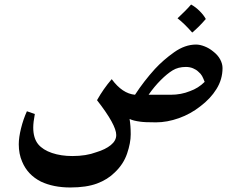

<svg xmlns="http://www.w3.org/2000/svg" viewBox="-20 -544 1058 849"><path d="M937 -150Q911 -108 866 -74Q823 -40 771 -21.5Q719 -3 670 -3Q619 -3 600 -6Q569 -10 553 -18Q558 12 558 50Q558 88 542 135Q526 182 488 218Q456 250 409 267.5Q362 285 291 285Q216 285 161 259Q102 229 78 171Q63 137 63 94Q63 64 73 23.5Q83 -17 99 -52L134 -40Q127 -3 127 20Q127 67 149 94Q170 119 210 132.5Q250 146 300 146Q361 146 406 129Q446 117 470 97.5Q494 78 494 53Q494 8 409 -101Q437 -151 474 -194Q521 -130 577 -125Q616 -185 665 -239Q702 -279 750 -313Q798 -347 847 -347Q864 -347 884.5 -339Q905 -331 922 -317Q943 -301 953.5 -281.5Q964 -262 964 -243Q964 -193 937 -150ZM857 -227Q848 -236 833.5 -242Q819 -248 802 -248Q768 -248 743.5 -233Q719 -218 691 -190Q662 -161 637 -125H735Q781 -125 820 -141Q857 -154 885 -182Q879 -198 873.5 -208Q868 -218 857 -227ZM890 -460Q860 -425 830 -400Q794 -441 765 -463Q780 -477 797 -494Q814 -511 825 -524Q845 -513 863 -495Q881 -477 890 -460Z"/></svg>

Font: Mirza SemiBold
Style: Regular
Weight: 600
Designer: Arabic design by Kourosh Beigpour, Latin design by Eduardo Tunni, engineering by Lasse Fister
Version: Version 1.0010g